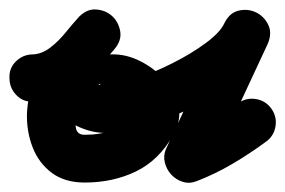

<svg xmlns="http://www.w3.org/2000/svg" viewBox="-70 -336 603 406"><path d="M0 -121Q-21 -120 -35.5 -135Q-50 -150 -50 -171Q-51 -192 -36 -206.5Q-21 -221 0 -221Q19 -222 36.5 -235.5Q54 -249 68.5 -267Q83 -285 95 -298Q112 -317 132 -316Q152 -315 166 -303Q180 -291 184 -271Q188 -251 172 -232Q155 -212 136 -190Q117 -168 103 -144Q89 -120 88 -92Q88 -92 88 -92Q88 -92 88 -92Q88 -80 90.5 -65.5Q93 -51 109 -51Q142 -51 166.5 -60.5Q191 -70 208 -100Q208 -100 207 -96.5Q206 -93 205 -95Q202 -108 189.5 -114.5Q177 -121 166 -121Q166 -121 165 -121Q165 -121 165 -121Q163 -121 157 -120Q151 -119 150 -118Q149 -115 150.5 -120Q152 -125 152 -127Q153 -137 149 -147Q142 -160 139 -158Q136 -156 152 -156Q177 -156 215.5 -169Q254 -182 294 -202Q334 -222 364.5 -244.5Q395 -267 404 -286Q415 -309 434.5 -313.5Q454 -318 471 -310Q488 -302 497 -284Q506 -266 496 -243Q465 -177 434.5 -111Q404 -45 373 21Q366 36 349.5 29Q333 22 319 7Q305 -8 299.5 -24.5Q294 -41 309 -47Q342 -60 373 -78.5Q404 -97 434 -118Q451 -130 471.5 -126.5Q492 -123 504 -106Q516 -89 512.5 -68.5Q509 -48 492 -36Q458 -11 421.5 10.5Q385 32 346 47Q331 53 316.5 48.5Q302 44 292 33Q282 22 278.5 7.5Q275 -7 281 -21Q312 -87 342.5 -153.5Q373 -220 404 -286Q415 -309 434.5 -313.5Q454 -318 471 -310Q488 -302 497 -284Q506 -266 496 -243Q479 -207 438 -173.5Q397 -140 344.5 -113Q292 -86 240.5 -70.5Q189 -55 152 -55Q125 -55 97 -67.5Q69 -80 56 -103.5Q43 -127 58 -160Q73 -192 102.5 -207Q132 -222 166 -221Q166 -221 165 -221Q165 -221 165 -221Q196 -222 226 -207Q256 -192 278.5 -167.5Q301 -143 307.5 -112.5Q314 -82 296 -50Q266 3 217.5 26.5Q169 50 109 50Q67 50 39.5 29.5Q12 9 -1 -24.5Q-14 -58 -13 -96Q-13 -96 -13 -96Q-13 -96 -13 -96Q-11 -138 5 -172Q21 -206 45 -236.5Q69 -267 94 -297Q110 -316 130.5 -315Q151 -314 165 -302Q180 -289 183.5 -269.5Q187 -250 171 -231Q147 -204 122.5 -179Q98 -154 68.5 -137.5Q39 -121 0 -121Q0 -121 0 -121Q0 -121 0 -121Z"/></svg>

Font: FRB American Cursive Ultra
Style: Bold Italic
Weight: 1000
Italic angle: -25°
Version: Version 2.0;Modular Font Editor K font №1